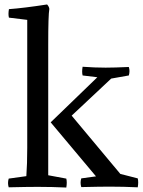

<svg xmlns="http://www.w3.org/2000/svg" viewBox="-20 -836 639 860"><path d="M207 -288 416 -490 350 -498Q346 -514 350 -537Q405 -533 453 -533Q492 -533 557 -536Q563 -518 557 -498L478 -484L301 -318L519 -57L597 -37Q601 -21 597 3Q534 0 471 0Q428 0 344 2Q338 -18 344 -37L410 -46ZM196 -634V-51L277 -36Q281 -20 277 4Q214 1 149 1Q103 1 19 3Q13 -16 19 -36L98 -47Q102 -102 102 -174V-747L20 -757Q16 -772 20 -795Q87 -800 191 -816Q200 -806 201 -796Q196 -770 196 -634Z"/></svg>

Font: Adamina
Style: Regular
Weight: 400
Designer: Cyreal (www.cyreal.org)
Foundry: Alexei Vanyashin
Version: Version 1.013